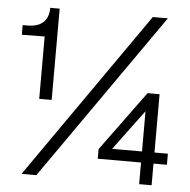

<svg xmlns="http://www.w3.org/2000/svg" viewBox="-51 -762 804 813"><g transform="rotate(5 350.5 -355.5)"><path d="M117 -323V-588L20 -587V-628H40Q85 -628 107.5 -649.5Q130 -671 130 -711H170V-323ZM70 0 566 -710H630L133 0ZM570 0V-92H386V-133L572 -387H623V-139H680V-92H623V0ZM443 -139H570V-310Z"/></g></svg>

Font: Geist Light
Style: Regular
Weight: 400
Designer: Basement.studio, Andrés Briganti, Mateo Zaragoza
Foundry: Basement.studio, Vercel, Andrés Briganti, Guido Ferreyra, Mateo Zaragoza
Version: Version 1.401